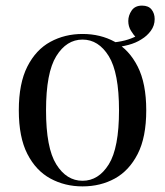

<svg xmlns="http://www.w3.org/2000/svg" viewBox="-20 -650 588 684"><path d="M377 -479 373 -498Q402 -500 425 -506Q448 -512 467 -522L466 -515Q456 -525 446.5 -540.5Q437 -556 437 -575Q437 -595 449 -612.5Q461 -630 486 -630Q509 -630 520 -616Q531 -602 531 -582Q531 -559 517.5 -540.5Q504 -522 484 -510Q464 -497 437.5 -490Q411 -483 377 -479ZM274 -529Q338 -529 389 -501Q440 -473 470.5 -413Q501 -353 501 -257Q501 -161 470.5 -101.5Q440 -42 389 -14Q338 14 274 14Q211 14 159.5 -14Q108 -42 77.5 -101.5Q47 -161 47 -257Q47 -353 77.5 -413Q108 -473 159.5 -501Q211 -529 274 -529ZM274 -509Q217 -509 180.5 -450Q144 -391 144 -257Q144 -123 180.5 -64.5Q217 -6 274 -6Q331 -6 367.5 -64.5Q404 -123 404 -257Q404 -391 367.5 -450Q331 -509 274 -509Z"/></svg>

Font: Playfair Display
Style: Regular
Weight: 400
Designer: Claus Eggers Sørensen
Foundry: Claus Eggers Sørensen
Version: Version 1.203